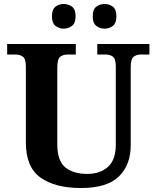

<svg xmlns="http://www.w3.org/2000/svg" viewBox="-20 -935 787 965"><path d="M387 10Q257 10 183.5 -42.5Q110 -95 110 -218V-600Q110 -640 94.5 -650.5Q79 -661 59 -661H16V-714H361V-661H319Q298 -661 283 -650Q268 -639 268 -596V-210Q268 -126 308.5 -93.5Q349 -61 417 -61Q484 -61 523 -96.5Q562 -132 562 -208V-600Q562 -640 547 -650.5Q532 -661 511 -661H469V-714H731V-661H688Q667 -661 652 -650Q637 -639 637 -596V-206Q637 -106 577.5 -48Q518 10 387 10ZM506 -791Q482 -791 464 -804.8Q446 -818.6 446 -852.7Q446 -888 464 -901.5Q482 -915 506 -915Q529 -915 547 -901.7Q565 -888.4 565 -853Q565 -818.7 547 -804.8Q529 -791 506 -791ZM300 -791Q277 -791 259 -804.8Q241 -818.6 241 -852.7Q241 -888 259 -901.5Q277 -915 300 -915Q323 -915 341.5 -901.7Q360 -888.4 360 -853Q360 -818.7 341.5 -804.8Q323 -791 300 -791Z"/></svg>

Font: Noto Naskh Arabic UI
Style: Regular
Weight: 400
Designer: Monotype Design Team, David Williams, Mohamad Dakak and Nizar Qandah
Foundry: Monotype Imaging Inc.
Version: Version 2.014